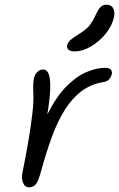

<svg xmlns="http://www.w3.org/2000/svg" viewBox="-20 -786 507 818"><path d="M102 12Q92 12 85 4Q78 -4 75 -17.5Q72 -31 75 -47Q88 -111 99.5 -177Q111 -243 117.5 -299Q124 -355 122 -389Q121 -412 121.5 -425Q122 -438 124 -451Q128 -468 138.5 -479Q149 -490 164 -490Q179 -490 187 -472Q195 -454 194 -409.5Q193 -365 179.5 -285.5Q166 -206 137 -84L122 -126Q148 -233 185 -305Q222 -377 264 -419Q306 -461 348.5 -479Q391 -497 427 -497Q447 -497 453 -488.5Q459 -480 456 -469Q454 -459 445 -448.5Q436 -438 418 -436Q366 -427 326 -396.5Q286 -366 255.5 -317Q225 -268 201.5 -204Q178 -140 157 -64Q149 -34 142 -17.5Q135 -1 125.5 5.5Q116 12 102 12ZM299 -567Q280 -567 272 -574Q264 -581 266 -592Q269 -606 280 -615.5Q291 -625 315 -640Q347 -660 360.5 -676.5Q374 -693 387 -721Q399 -748 409.5 -757Q420 -766 432 -766Q455 -766 462.5 -750Q470 -734 466 -715Q458 -676 430 -642Q402 -608 366.5 -587.5Q331 -567 299 -567Z"/></svg>

Font: Shantell Sans Light
Style: Italic
Weight: 300
Italic angle: -11°
Designer: Stephen Nixon, Anya Danilova, Shantell Martin
Foundry: Arrow Type
Version: Version 1.008;[ac192a2d6]